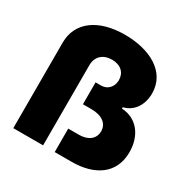

<svg xmlns="http://www.w3.org/2000/svg" viewBox="-166 -886 1016 1035"><g transform="rotate(30 342.5 -368.5)"><path d="M50.8 -532.2V0H236.3V-498.5C236.3 -552.7 272 -585.9 328.1 -585.9C382.8 -585.9 414.6 -554.2 414.6 -508.8C414.6 -467.3 386.7 -435.5 346.2 -435.5H311.5V-299.3H364.7C429.2 -299.3 469.7 -270 469.7 -222.2C469.7 -175.3 433.1 -146 375.5 -146H308.6V0H413.6C556.6 0 658.2 -66.4 658.2 -200.2C658.2 -302.7 601.1 -379.4 505.4 -384.3V-392.6C569.3 -408.2 605.5 -464.8 605.5 -535.6C605.5 -671.9 473.6 -737.3 321.8 -737.3C156.2 -737.3 50.8 -660.2 50.8 -532.2Z"/></g></svg>

Font: Raveo ExtraBold
Style: Regular
Weight: 800
Designer: Jakub Foglar, Rasmus Andersson (Inter)
Foundry: Jakubfoglar.com
Version: Version 1.100;Glyphs 3.2.3 (3260)